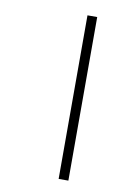

<svg xmlns="http://www.w3.org/2000/svg" viewBox="-75 -670 493 719"><g transform="rotate(10 172.0 -311.0)"><path d="M199 0H236V-622H199Z"/></g></svg>

Font: Noto Sans Gurmukhi UI ExtraLight
Style: Regular
Weight: 200
Designer: Jelle Bosma - Monotype Design Team
Foundry: Monotype Imaging Inc.
Version: Version 2.004